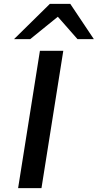

<svg xmlns="http://www.w3.org/2000/svg" viewBox="-20 -966 502 986"><path d="M73 0 185 -705H305L193 0ZM52 -765 236 -946H341L462 -765H378L277 -880L135 -765Z"/></svg>

Font: Nunito Sans 10pt Expanded SemiBold
Style: Italic
Weight: 600
Width: 7
Italic angle: -9°
Designer: Vernon Adams
Foundry: Vernon Adams
Version: Version 3.101;gftools[0.9.27]